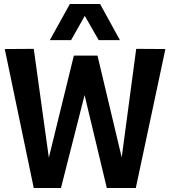

<svg xmlns="http://www.w3.org/2000/svg" viewBox="-20 -947 856 967"><path d="M664 0H518L406 -468L287 0H150L4 -700L150 -701L226 -153L352 -667H471L593 -154L666 -701L813 -700ZM231 -745 332 -927H484L584 -745H477L407 -867L338 -745Z"/></svg>

Font: Georama SemiBold
Style: Regular
Weight: 600
Designer: Jean-Baptiste Levee
Foundry: Production Type
Version: Version 1.000